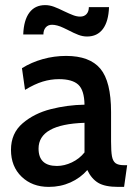

<svg xmlns="http://www.w3.org/2000/svg" viewBox="-20 -722 528 752"><path d="M23 -135Q23 -200 68.5 -239Q114 -278 179 -294.5Q244 -311 311 -312Q310 -369 286.5 -390.5Q263 -412 211 -412Q179 -412 147.5 -402.5Q116 -393 78 -370L66 -455Q103 -478 147.5 -490.5Q192 -503 239 -503Q331 -503 373 -453Q415 -403 415 -283V-168Q415 -129 418.5 -110Q422 -91 432.5 -83Q443 -75 466 -75H478L466 10H443Q391 10 364.5 -6Q338 -22 322 -56Q295 -25 256 -7.5Q217 10 171 10Q106 10 64.5 -30Q23 -70 23 -135ZM311 -125V-241Q131 -235 131 -140Q131 -72 203 -72Q232 -72 261.5 -86Q291 -100 311 -125ZM247 -604Q243 -606 229.5 -612.5Q216 -619 204.5 -622Q193 -625 184 -625Q168 -625 159 -614.5Q150 -604 150 -587H71Q73 -643 95 -672.5Q117 -702 157 -702Q174 -702 191.5 -695.5Q209 -689 231 -678Q252 -668 266.5 -662.5Q281 -657 294 -657Q310 -657 319 -667Q328 -677 328 -694H407Q405 -638 383 -608.5Q361 -579 321 -579Q304 -579 287 -585.5Q270 -592 247 -604Z"/></svg>

Font: Cabin Medium
Style: Regular
Weight: 500
Designer: Pablo Impallari
Foundry: Pablo Impallari. http://www.impallari.com Igino Marini. http://www.ikern.com
Version: Version 2.200